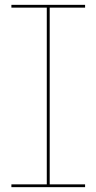

<svg xmlns="http://www.w3.org/2000/svg" viewBox="-20 -772 398 792"><path d="M27 -740.5V-752H331V-740.5H185V-11.5H331V0H27V-11.5H173V-740.5Z"/></svg>

Font: Hepta Slab ExtraLight Thin
Style: Regular
Weight: 250
Version: Version 1.102